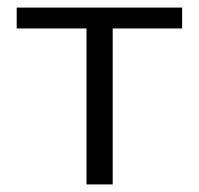

<svg xmlns="http://www.w3.org/2000/svg" viewBox="-20 -486 524 506"><path d="M460 -466V-411H277V0H208V-411H24V-466Z"/></svg>

Font: EauTestSC
Style: Regular
Weight: 400
Designer: Christian Thalmann (Catharsis Fonts)
Version: Version 0.001;PS 000.001;hotconv 1.0.88;makeotf.lib2.5.64775